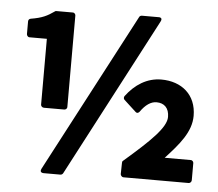

<svg xmlns="http://www.w3.org/2000/svg" viewBox="-51 -734 928 816"><g transform="rotate(5 413.5 -326.5)"><path d="M128 -264C128 -259 133 -252 141 -252H228C233 -252 240 -256 240 -264V-654C240 -659 236 -666 228 -666H159C157 -666 154 -666 152 -664C122 -643 101 -632 52 -624C46 -623 42 -618 42 -612V-558C42 -553 46 -545 54 -545H128ZM236 25C240 25 245 22 247 18L603 -660C614 -680 592 -678 592 -678H522C518 -678 513 -676 511 -672L154 6C143 26 165 25 165 25ZM491 0C491 5 496 13 504 13H782C787 13 794 8 794 0V-73C794 -78 790 -85 782 -85H671C729 -148 778 -204 778 -273C778 -363 715 -415 628 -415C567 -415 516 -382 478 -331C475 -326 475 -319 480 -315L530 -269C538 -261 545 -267 548 -271C569 -301 592 -317 616 -317C649 -317 670 -297 670 -259C670 -214 607 -153 496 -57C493 -55 492 -52 492 -48Z"/></g></svg>

Font: Falling Sky
Style: Bd
Weight: 700
Designer: Paul D. Hunt
Foundry: Adobe Systems Incorporated
Version: Version 1.02